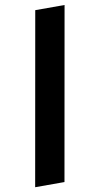

<svg xmlns="http://www.w3.org/2000/svg" viewBox="-92 -762 469 903"><g transform="rotate(-10 142.5 -310.0)"><path d="M0 100 145 -720H285L140 100Z"/></g></svg>

Font: DM Sans 28pt ExtraBold
Style: Italic
Weight: 800
Italic angle: -10°
Version: Version 4.004;gftools[0.9.30]